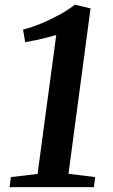

<svg xmlns="http://www.w3.org/2000/svg" viewBox="-20 -772 468 792"><path d="M25 -41.5 135 -54.5 212 -627.5Q194.5 -622.5 173.5 -617Q152.5 -611.5 129.8 -606.8Q107 -602 84 -598L75 -650Q111.5 -659 151 -675.5Q190.5 -692 226.8 -712.2Q263 -732.5 289 -752.5L353.5 -737.5L262.5 -55L372.5 -41.5L367.5 0H19.5Z"/></svg>

Font: Merriweather 48pt SemiBold
Style: Italic
Weight: 600
Italic angle: -7.8°
Designer: Eben Sorkin
Foundry: Eben Sorkin
Version: Version 2.101